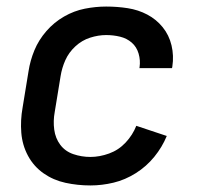

<svg xmlns="http://www.w3.org/2000/svg" viewBox="-20 -558 616 586"><path d="M256 8Q291 8 326.5 -0.5Q362 -9 394.5 -29.5Q427 -50 451 -79.5Q475 -109 489 -143L396 -174Q385 -146 363.5 -123Q342 -100 313 -89.5Q284 -79 256 -79Q229 -79 204 -87.5Q179 -96 164 -116Q149 -136 145.5 -162.5Q142 -189 147 -216L165 -326Q169 -351 179.5 -374.5Q190 -398 210 -416.5Q230 -435 255 -443Q280 -451 304 -451Q326 -451 346.5 -446Q367 -441 382 -428Q397 -415 403 -394.5Q409 -374 406 -353Q406 -351 405 -350H505L506 -355Q511 -388 503.5 -419.5Q496 -451 476.5 -475Q457 -499 429.5 -513.5Q402 -528 370 -533Q338 -538 304 -538Q272 -538 239 -531.5Q206 -525 175.5 -507.5Q145 -490 121.5 -463Q98 -436 85 -404.5Q72 -373 67 -340L49 -230Q42 -191 45 -153Q48 -115 65.5 -82.5Q83 -50 113 -29Q143 -8 180 0Q217 8 256 8Z"/></svg>

Font: Iosevka Sparkle Medium
Style: Italic
Weight: 500
Italic angle: -9°
Designer: Belleve Invis
Foundry: Belleve Invis
Version: Version 4.5.0; ttfautohint (v1.8.3)